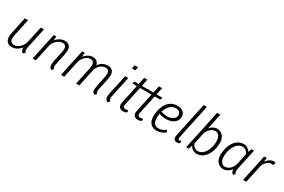

<svg xmlns="http://www.w3.org/2000/svg" viewBox="116 -1993 4791 3235"><g transform="rotate(30 2511.5 -376.0)"><path d="M368.7 -85Q355 -65.9 336.2 -48.6Q317.4 -31.2 294.9 -18.1Q272.5 -4.9 247.3 2.7Q222.2 10.3 196.3 10.3Q163.1 10.3 138.2 0Q113.3 -10.3 97.2 -29.3Q81.1 -48.3 73.7 -75.4Q66.4 -102.5 69.3 -136.7Q69.8 -144.5 70.6 -151.6Q71.3 -158.7 72.3 -166Q73.2 -173.3 74.5 -181.4Q75.7 -189.5 77.6 -199.7L145.5 -521H208L140.1 -200.7Q136.2 -183.1 134.5 -171.4Q132.8 -159.7 131.8 -147Q129.4 -125.5 132.1 -106.2Q134.8 -86.9 144 -71.8Q153.3 -56.6 169.7 -47.9Q186 -39.1 210.9 -39.1Q245.1 -39.1 274.9 -55.2Q304.7 -71.3 327.6 -95.7Q350.6 -120.1 366.2 -148.7Q381.8 -177.2 387.2 -202.1L456.1 -521H517.6L433.6 -127Q432.6 -124 431.9 -117.9Q431.2 -111.8 430.2 -105.2Q429.2 -98.6 428.5 -93.3Q427.7 -87.9 427.7 -85.9Q426.8 -65.4 431.4 -49.3Q436 -33.2 447.3 -22.9L411.1 8.3Q404.3 5.4 396.2 -2.2Q388.2 -9.8 381.6 -21.5Q375 -33.2 371.1 -49.1Q367.2 -64.9 368.7 -85Z M921.4 -71.8Q921.9 -92.8 927 -124.8Q932.1 -156.7 939.5 -192.1Q946.8 -227.5 954.6 -262.7Q962.4 -297.9 968.3 -325.7Q972.2 -342.8 973.6 -354.2Q975.1 -365.7 976.6 -377.4Q978.5 -398.4 977.1 -417.2Q975.6 -436 967.8 -450.4Q960 -464.8 945.1 -473.4Q930.2 -481.9 905.3 -481.9Q872.6 -481.9 842.8 -466.8Q813 -451.7 789.3 -428.2Q765.6 -404.8 749.5 -376.2Q733.4 -347.7 728 -321.3L659.7 0H597.2L708 -521H757.8L749.5 -439.5Q758.8 -453.6 776.1 -469.7Q793.5 -485.8 816.2 -499.5Q838.9 -513.2 865.5 -522.2Q892.1 -531.2 920.9 -531.2Q986.8 -531.2 1015.6 -494.6Q1044.4 -458 1039.1 -391.6Q1038.6 -383.3 1037.8 -376.2Q1037.1 -369.1 1036.1 -361.8Q1035.2 -354.5 1033.9 -346.2Q1032.7 -337.9 1030.8 -327.1Q1025.4 -299.8 1019.8 -273.9Q1014.2 -248 1008.5 -222.7Q1002.9 -197.3 997.3 -171.6Q991.7 -146 986.8 -119.1Q986.3 -116.2 985.4 -111.3Q984.4 -106.4 983.4 -101.1Q982.4 -95.7 981.7 -90.8Q981 -85.9 981 -83.5Q980.5 -74.7 980.5 -66.7Q980.5 -58.6 982.4 -51.8Q984.4 -44.9 988.3 -38.6Q992.2 -32.2 1000 -26.9L969.7 8.8Q963.4 5.9 954.8 1.7Q946.3 -2.4 938.7 -10.7Q931.2 -19 926 -33.4Q920.9 -47.9 921.4 -71.8Z M1310.1 -521 1301.8 -439Q1312.5 -454.6 1329.6 -470.9Q1346.7 -487.3 1368.2 -500.7Q1389.6 -514.2 1414.6 -522.7Q1439.5 -531.2 1465.8 -531.2Q1495.6 -531.2 1517.1 -522Q1538.6 -512.7 1552.7 -498.5Q1566.9 -484.4 1574.2 -467.8Q1581.5 -451.2 1583 -436Q1614.3 -481.9 1659.4 -506.6Q1704.6 -531.2 1756.8 -531.2Q1822.8 -531.2 1852.1 -494.4Q1881.3 -457.5 1876 -390.6Q1875 -379.4 1873.8 -367.9Q1872.6 -356.4 1870.6 -344.7Q1866.2 -316.9 1860.4 -288.6Q1854.5 -260.3 1847.9 -231.9Q1841.3 -203.6 1835 -175.3Q1828.6 -147 1823.7 -119.1Q1823.2 -116.2 1822.3 -111.3Q1821.3 -106.4 1820.3 -101.3Q1819.3 -96.2 1818.6 -91.6Q1817.9 -86.9 1817.9 -84.5Q1817.4 -75.2 1817.4 -67.1Q1817.4 -59.1 1819.3 -52Q1821.3 -44.9 1825.2 -38.6Q1829.1 -32.2 1836.9 -26.9L1806.6 8.8Q1800.3 5.9 1791.7 1.7Q1783.2 -2.4 1775.6 -10.7Q1768.1 -19 1762.9 -33.4Q1757.8 -47.9 1758.3 -71.8Q1758.8 -92.8 1763.9 -124.3Q1769 -155.8 1776.1 -190.4Q1783.2 -225.1 1791 -259.5Q1798.8 -293.9 1804.2 -320.8Q1806.2 -331.5 1809.3 -348.1Q1812.5 -364.7 1813.5 -377.9Q1814.9 -398.4 1813.5 -417.2Q1812 -436 1804.2 -450.4Q1796.4 -464.8 1781.5 -473.4Q1766.6 -481.9 1741.2 -481.9Q1709.5 -481.9 1681.4 -468.5Q1653.3 -455.1 1630.9 -432.4Q1608.4 -409.7 1593.3 -379.9Q1578.1 -350.1 1572.3 -317.4L1504.9 0H1442.4Q1459 -80.1 1476.3 -158.9Q1493.7 -237.8 1509.8 -317.9Q1512.7 -333 1515.9 -351.1Q1519 -369.1 1519.8 -387.5Q1520.5 -405.8 1518.1 -422.6Q1515.6 -439.5 1508.1 -452.6Q1500.5 -465.8 1486.1 -473.9Q1471.7 -481.9 1449.2 -481.9Q1417 -481.9 1388.4 -466.3Q1359.9 -450.7 1337.6 -426.8Q1315.4 -402.8 1300.5 -374.5Q1285.6 -346.2 1280.3 -321.3L1211.9 0H1149.4L1260.3 -521Z M2070.8 -110.4Q2069.3 -101.6 2068.6 -95.5Q2067.9 -89.4 2067.9 -87.9Q2067.9 -81.1 2068.1 -73.2Q2068.4 -65.4 2070.6 -57.1Q2072.8 -48.8 2077.6 -41Q2082.5 -33.2 2091.3 -26.9L2061 8.8Q2055.7 5.9 2045.9 1.5Q2036.1 -2.9 2026.9 -12.7Q2017.6 -22.5 2011.2 -39.3Q2004.9 -56.2 2006.8 -84Q2007.8 -100.6 2012.9 -129.2Q2018.1 -157.7 2025.6 -193.8Q2033.2 -230 2042.5 -271.7Q2051.8 -313.5 2061.3 -356.4Q2070.8 -399.4 2079.8 -441.7Q2088.9 -483.9 2095.7 -521H2157.7Q2138.7 -430.7 2124.3 -364.5Q2109.9 -298.3 2099.4 -250Q2088.9 -201.7 2081.8 -168.2Q2074.7 -134.8 2070.8 -110.4ZM2196.3 -691.4H2129.4L2144 -760.3H2210.9Z M2736.8 -657.7 2708.5 -521H2819.8L2811 -475.1H2698.7L2620.6 -111.8Q2618.7 -104 2617.9 -97.2Q2617.2 -90.3 2617.2 -84.5Q2617.2 -71.8 2621.6 -63.7Q2626 -55.7 2633.1 -50.5Q2640.1 -45.4 2648.9 -43.5Q2657.7 -41.5 2666.5 -41.5Q2679.2 -41.5 2692.6 -44.4Q2706.1 -47.4 2717.3 -51.8L2717.8 -9.3Q2713.9 -6.8 2706.1 -3.4Q2698.2 0 2688.2 2.9Q2678.2 5.9 2667.2 7.8Q2656.2 9.8 2646.5 9.8Q2605.5 9.8 2580.3 -12Q2555.2 -33.7 2555.2 -77.1Q2555.2 -83 2556.2 -90.6Q2557.1 -98.1 2558.3 -106.2Q2559.6 -114.3 2561.3 -122.6Q2563 -130.9 2564.5 -138.2L2636.2 -475.1H2412.6L2334.5 -111.8Q2332.5 -104 2331.8 -97.2Q2331.1 -90.3 2331.1 -84.5Q2331.1 -71.8 2335.4 -63.7Q2339.8 -55.7 2346.9 -50.5Q2354 -45.4 2362.8 -43.5Q2371.6 -41.5 2380.4 -41.5Q2393.1 -41.5 2406.5 -44.4Q2419.9 -47.4 2431.2 -51.8L2431.6 -9.3Q2427.7 -6.8 2419.9 -3.4Q2412.1 0 2402.1 2.9Q2392.1 5.9 2381.1 7.8Q2370.1 9.8 2360.4 9.8Q2319.3 9.8 2294.2 -12Q2269 -33.7 2269 -77.1Q2269 -83 2270 -90.6Q2271 -98.1 2272.2 -106.2Q2273.4 -114.3 2275.1 -122.6Q2276.9 -130.9 2278.3 -138.2L2350.1 -475.1H2266.6L2275.4 -521H2359.9L2388.7 -657.7H2450.7L2422.4 -521H2646L2674.8 -657.7Z M3026.9 -39.6Q3056.6 -39.6 3091.1 -52.7Q3125.5 -65.9 3157.7 -90.8L3179.2 -53.2Q3166.5 -42 3149.2 -30.8Q3131.8 -19.5 3110.6 -10.5Q3089.4 -1.5 3064.2 4.2Q3039.1 9.8 3011.2 9.8Q2966.8 9.8 2935.3 -5.1Q2903.8 -20 2884 -45.2Q2864.3 -70.3 2855 -103Q2845.7 -135.7 2845.7 -171.4Q2845.7 -213.9 2851.8 -257.1Q2857.9 -300.3 2871.3 -340.3Q2884.8 -380.4 2905.5 -415.3Q2926.3 -450.2 2955.8 -475.8Q2985.4 -501.5 3024.2 -516.4Q3063 -531.2 3111.8 -531.2Q3145.5 -531.2 3173.6 -522.7Q3201.7 -514.2 3222.2 -498Q3242.7 -481.9 3254.2 -458.5Q3265.6 -435.1 3265.6 -405.8Q3265.6 -365.7 3248.8 -334.7Q3231.9 -303.7 3202.6 -282.5Q3173.3 -261.2 3133.3 -250Q3093.3 -238.8 3046.9 -238.8Q3023.4 -238.8 3001.5 -241.9Q2979.5 -245.1 2961.7 -249.3Q2943.8 -253.4 2931.4 -257.6Q2918.9 -261.7 2914.6 -263.7Q2913.1 -255.9 2911.9 -246.6Q2910.6 -237.3 2909.9 -228.3Q2909.2 -219.2 2908.7 -210.7Q2908.2 -202.1 2908.2 -195.3Q2908.2 -151.4 2915.5 -121.6Q2922.9 -91.8 2937.7 -73.5Q2952.6 -55.2 2974.9 -47.4Q2997.1 -39.6 3026.9 -39.6ZM3109.4 -481.9Q3070.8 -481.9 3041 -466.6Q3011.2 -451.2 2988.8 -426.5Q2966.3 -401.9 2950.9 -371.3Q2935.5 -340.8 2925.8 -310.5Q2931.6 -307.1 2946 -303.2Q2960.4 -299.3 2978.5 -295.9Q2996.6 -292.5 3015.4 -290.3Q3034.2 -288.1 3048.8 -288.1Q3071.8 -288.1 3098.9 -293.7Q3126 -299.3 3149.2 -312.5Q3172.4 -325.7 3187.7 -347.7Q3203.1 -369.6 3203.1 -402.3Q3203.1 -418.5 3197 -433.1Q3190.9 -447.8 3179 -458.5Q3167 -469.2 3149.4 -475.6Q3131.8 -481.9 3109.4 -481.9Z M3485.8 -761.7H3548.3L3408.7 -104.5Q3407.7 -100.6 3406.7 -95.7Q3405.8 -90.8 3405 -85.9Q3404.3 -81.1 3403.8 -77.1Q3403.3 -73.2 3403.3 -71.3Q3402.8 -54.2 3409.7 -47.9Q3416.5 -41.5 3428.2 -41.5Q3437 -41.5 3446.8 -43.5Q3456.5 -45.4 3465.3 -48.8L3460.4 -3.4Q3452.1 1 3437.5 5.4Q3422.9 9.8 3403.8 9.8Q3391.6 9.8 3380.1 5.9Q3368.7 2 3359.9 -6.3Q3351.1 -14.6 3345.7 -27.1Q3340.3 -39.6 3340.3 -56.6Q3340.3 -69.3 3342.3 -82.5Q3344.2 -95.7 3346.2 -105Z M3635.3 0H3585.4L3747.6 -761.7H3810.1L3744.6 -454.6Q3755.4 -470.7 3770.5 -484.6Q3785.6 -498.5 3803.5 -508.8Q3821.3 -519 3841.8 -525.1Q3862.3 -531.2 3884.3 -531.2Q3916 -531.2 3944.6 -519Q3973.1 -506.8 3994.6 -483.2Q4016.1 -459.5 4028.8 -425Q4041.5 -390.6 4041.5 -346.2Q4041.5 -300.3 4034.2 -256.3Q4026.9 -212.4 4012.2 -172.9Q3997.6 -133.3 3976.3 -99.9Q3955.1 -66.4 3927 -42Q3898.9 -17.6 3864.5 -3.9Q3830.1 9.8 3789.6 9.8Q3767.6 9.8 3747.6 3.4Q3727.5 -2.9 3710.7 -13.7Q3693.8 -24.4 3680.7 -39.1Q3667.5 -53.7 3658.7 -69.8ZM3787.1 -39.6Q3817.9 -39.6 3844.2 -52.2Q3870.6 -64.9 3891.8 -86.7Q3913.1 -108.4 3929.4 -137.5Q3945.8 -166.5 3956.8 -199.5Q3967.8 -232.4 3973.4 -267.3Q3979 -302.2 3979 -335.4Q3979 -364.7 3972.9 -391.4Q3966.8 -418 3954.1 -438.2Q3941.4 -458.5 3921.9 -470.2Q3902.3 -481.9 3875.5 -481.9Q3847.7 -481.9 3822 -469.2Q3796.4 -456.5 3775.1 -434.8Q3753.9 -413.1 3738.8 -384.5Q3723.6 -356 3716.8 -323.7L3675.3 -127Q3680.2 -107.9 3690.7 -91.8Q3701.2 -75.7 3715.8 -64Q3730.5 -52.2 3748.5 -45.9Q3766.6 -39.6 3787.1 -39.6Z M4405.3 -481.9Q4374 -481.9 4347.4 -469.2Q4320.8 -456.5 4299.3 -434.6Q4277.8 -412.6 4261.5 -383.1Q4245.1 -353.5 4234.1 -320.3Q4223.1 -287.1 4217.5 -252Q4211.9 -216.8 4211.9 -183.1Q4211.9 -153.8 4218 -127.7Q4224.1 -101.6 4236.8 -82Q4249.5 -62.5 4269 -51Q4288.6 -39.6 4315.4 -39.6Q4341.3 -39.6 4366.7 -51.5Q4392.1 -63.5 4413.3 -84.7Q4434.6 -106 4450.4 -135Q4466.3 -164.1 4473.6 -198.7L4515.6 -395Q4503.9 -434.6 4474.4 -458.3Q4444.8 -481.9 4405.3 -481.9ZM4149.4 -172.4Q4149.4 -218.3 4156.7 -262.7Q4164.1 -307.1 4178.7 -347.2Q4193.4 -387.2 4214.8 -420.9Q4236.3 -454.6 4264.6 -479Q4293 -503.4 4328.1 -517.3Q4363.3 -531.2 4404.8 -531.2Q4424.8 -531.2 4443.6 -525.6Q4462.4 -520 4478.8 -509.8Q4495.1 -499.5 4508.8 -485.1Q4522.5 -470.7 4531.7 -453.1L4554.7 -521H4604.5L4521.5 -130.9Q4514.6 -100.1 4514.2 -78.6Q4513.2 -42.5 4534.2 -22.9L4500.5 8.3Q4493.7 5.4 4485.8 -1.5Q4478 -8.3 4471.4 -19Q4464.8 -29.8 4460.9 -44.7Q4457 -59.6 4458.5 -79.6Q4445.3 -59.1 4427.7 -42.5Q4410.2 -25.9 4390.4 -14.4Q4370.6 -2.9 4349.1 3.4Q4327.6 9.8 4306.6 9.8Q4274.9 9.8 4246.3 -2.4Q4217.8 -14.6 4196.3 -38.1Q4174.8 -61.5 4162.1 -95.5Q4149.4 -129.4 4149.4 -172.4Z M5006.8 -470.7Q4995.6 -473.6 4982.7 -474.4Q4969.7 -475.1 4962.4 -475.1Q4938.5 -475.1 4916 -462.2Q4893.6 -449.2 4875 -429.2Q4856.4 -409.2 4843.5 -385.3Q4830.6 -361.3 4825.7 -339.8L4753.4 0H4690.9L4801.8 -521H4851.6L4841.3 -439.9Q4855 -460.4 4871.1 -477.1Q4887.2 -493.7 4905.5 -505.9Q4923.8 -518.1 4943.8 -524.7Q4963.9 -531.2 4985.4 -531.2Q4997.6 -531.2 5008.3 -528.8Q5019 -526.4 5022.9 -524.4Z"/></g></svg>

Font: Ufes Sans Light
Style: Italic
Weight: 200
Designer: Ricardo Esteves & Thais Bronze
Foundry: ProDesignUfes - Ricardo Esteves, Thais Bronze
Version: Version 2.0